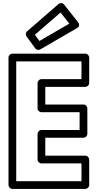

<svg xmlns="http://www.w3.org/2000/svg" viewBox="-20 -1197 620 1242"><path d="M205.7 -972.1 371.6 -1116 428.5 -1044.1 235 -931.9ZM155.6 -994.9C146.2 -986.7 144.1 -971.8 151.8 -961.3L207.8 -884.3C214.7 -874.8 229.2 -870.8 240.5 -877.4L478.5 -1015.4C498.4 -1026.9 491.7 -1044.8 485.6 -1052.5L394.6 -1167.5C384.9 -1179.8 368.5 -1179.5 358.6 -1170.9ZM507 -800V-685H248C232.9 -685 223 -670.7 223 -660V-496C223 -480.9 237.3 -471 248 -471H495V-356H248C232.9 -356 223 -341.7 223 -331V-165C223 -149.9 237.3 -140 248 -140H507V-25H85V-800ZM557 -825C557 -835.7 547.1 -850 532 -850H60C49.3 -850 35 -840.1 35 -825V0C35 10.7 44.9 25 60 25H532C542.7 25 557 15.1 557 0V-165C557 -175.7 547.1 -190 532 -190H273V-306H520C530.7 -306 545 -315.9 545 -331V-496C545 -506.7 535.1 -521 520 -521H273V-635H532C542.7 -635 557 -644.9 557 -660Z"/></svg>

Font: Hussar Techniczny
Style: Bold 
Weight: 700
Foundry: Cannot Into Space Fonts
Version: Version 0.77